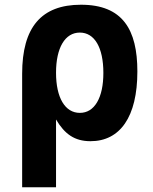

<svg xmlns="http://www.w3.org/2000/svg" viewBox="-20 -580 642 808"><path d="M73.2 208H215.8V-77.1C252 -16.1 293.5 14.2 360.8 14.2C484.9 14.2 558.1 -87.4 558.1 -279.3C558.1 -455.6 496.1 -560.1 320.8 -560.1C154.3 -560.1 73.2 -465.8 73.2 -269.5ZM315.9 -105C253.9 -105 215.8 -168.5 215.8 -273.9C215.8 -379.4 253.9 -442.9 315.9 -442.9C377.9 -442.9 415 -379.9 415 -273.4C415 -221.7 406.2 -179.7 388.7 -149.9C371.1 -120.1 346.7 -105 315.9 -105Z"/></svg>

Font: Hack
Style: Bold
Weight: 700
Monospace: yes
Designer: Christopher Simpkins
Foundry: Christopher Simpkins
Version: Version 2.010